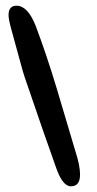

<svg xmlns="http://www.w3.org/2000/svg" viewBox="-20 -567 341 674"><path d="M229 87Q199 87 176 19Q157 -34 129.5 -113Q102 -192 66 -298Q62 -309 51 -350Q40 -391 20 -463Q10 -499 10 -514Q10 -547 38 -547Q77 -547 105 -477Q122 -432 140.5 -377.5Q159 -323 179 -257L245 -35Q261 14 261 46Q261 87 229 87Z"/></svg>

Font: Dongol
Style: Regular
Weight: 400
Designer: Abdo Mohamed and Ibrahim Hamdi
Foundry: Protype Foundry
Version: Version 1.000;hotconv 1.0.109;makeotfexe 2.5.65596